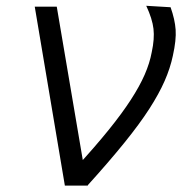

<svg xmlns="http://www.w3.org/2000/svg" viewBox="-20 -641 640 663"><path d="M204 0 100 -618H176L279 -11L277 0ZM280 2 242 -62Q308 -134 354.5 -191.5Q401 -249 431.5 -296Q462 -343 479.5 -383Q497 -423 504 -461Q514 -507 510 -541.5Q506 -576 485 -621L569 -616Q584 -574 586.5 -538.5Q589 -503 577 -449Q568 -406 548.5 -361.5Q529 -317 495.5 -265Q462 -213 409 -147.5Q356 -82 280 2Z"/></svg>

Font: Victor Mono
Style: Italic
Weight: 400
Italic angle: -12°
Monospace: yes
Designer: Rune Bjørnerås
Version: Version 1.561;gftools[0.9.30]